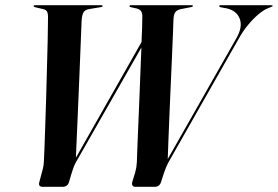

<svg xmlns="http://www.w3.org/2000/svg" viewBox="-20 -720 1071 740"><path d="M825 -696.5Q825 -700 830.5 -700H1025Q1031 -700 1031 -697Q1031 -695 1018.5 -690.5L1011 -687.5Q995 -681 974.5 -663.5Q954 -646 934.5 -622Q915 -598 901 -572.5L628.5 -93Q625 -86.5 621.5 -78.5Q618 -70.5 612.5 -55L600.5 -18Q594.5 0 576.5 0H500.5Q494.5 0 490.8 -4.8Q487 -9.5 490.5 -21L501.5 -57Q506.5 -75 507.5 -95Q508 -109 509.2 -143.8Q510.5 -178.5 512.5 -226.5Q514.5 -274.5 516.8 -329Q519 -383.5 521 -437.2Q523 -491 525 -537L274.5 -98Q267 -85 264 -76.2Q261 -67.5 256.5 -54L245.5 -17Q240 0 221 0H145Q126.5 0 131.5 -18L145 -69Q148.5 -82 149 -95.5Q150 -108 151.2 -143.8Q152.5 -179.5 154.2 -230.5Q156 -281.5 157.8 -340Q159.5 -398.5 161 -456.8Q162.5 -515 163.8 -565.2Q165 -615.5 165 -649.5Q165.5 -667.5 161.5 -675Q157.5 -682.5 146 -685L116 -692Q109.5 -693.5 109.5 -696.5Q109.5 -700 116.5 -700H369.5Q375.5 -700 375.5 -696.5Q375.5 -693.5 368.5 -692.5L323.5 -685Q308 -682.5 302 -672.5Q296 -662.5 294.5 -640Q293.5 -611.5 291.2 -555.8Q289 -500 286 -427Q283 -354 279.5 -272.8Q276 -191.5 272.5 -112L525.5 -558Q527 -591.5 527.8 -616.2Q528.5 -641 528.5 -653Q529 -667.5 524.5 -675.8Q520 -684 506 -687.5L485.5 -692Q479 -693 479 -696.5Q479 -700 486 -700H718.5Q723.5 -700 723.5 -697Q723.5 -693.5 716 -692.5L677.5 -685Q662.5 -682 655.8 -673.2Q649 -664.5 648.5 -643Q648 -626.5 646.5 -588.5Q645 -550.5 642.8 -499.5Q640.5 -448.5 638 -392Q635.5 -335.5 633.2 -280.8Q631 -226 629.2 -180.5Q627.5 -135 626.5 -107L893.5 -577Q915.5 -618 903.8 -648.2Q892 -678.5 855 -687.5L830.5 -692Q825 -693.5 825 -696.5Z"/></svg>

Font: Fraunces 144pt SemiBold
Style: Italic
Weight: 600
Italic angle: -16°
Version: Version 1.000;[0bf87f6ff]